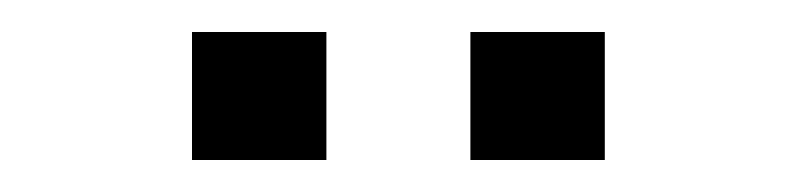

<svg xmlns="http://www.w3.org/2000/svg" viewBox="-20 -691 498 120"><path d="M274 -591V-671H358V-591ZM100 -591V-671H184V-591Z"/></svg>

Font: Cabin
Style: Regular
Weight: 400
Width: 4
Designer: Pablo Impallari
Foundry: Pablo Impallari. http://www.impallari.com Igino Marini. http://www.ikern.com
Version: Version 3.001